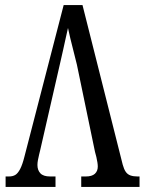

<svg xmlns="http://www.w3.org/2000/svg" viewBox="-20 -734 587 754"><path d="M282 -480Q275 -510 268 -536Q261 -562 256 -584Q251 -606 247 -624Q243 -606 238 -584Q233 -562 228 -538.5Q223 -515 217 -490L138 -145Q136 -137 133.5 -126.5Q131 -116 129 -105.5Q127 -95 127 -86Q127 -66 138.5 -53.5Q150 -41 177 -41H198V0H2V-41H15Q30 -41 40 -47Q50 -53 59 -70Q68 -87 76 -119L230 -714H304L462 -87Q467 -69 474 -59Q481 -49 492.5 -45Q504 -41 520 -41H528V0H299V-41H317Q341 -41 352.5 -51.5Q364 -62 364 -80Q364 -87 362.5 -96.5Q361 -106 358.5 -117Q356 -128 353 -138Z"/></svg>

Font: Noto Serif ExtraCondensed
Style: Regular
Weight: 400
Width: 2
Designer: Monotype Design Team
Foundry: Monotype Imaging Inc.
Version: Version 2.013